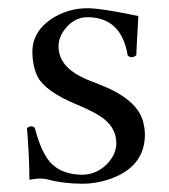

<svg xmlns="http://www.w3.org/2000/svg" viewBox="-20 -439 414 469"><path d="M45.9 -126Q56.2 -134.3 64.9 -127Q81.5 -63 106.9 -38.1Q133.8 -12.7 180.2 -12.2Q218.8 -12.2 246.1 -43.5Q263.7 -64.5 264.2 -88.9Q264.2 -130.4 223.1 -156.2Q201.2 -169.9 164.1 -185.1Q91.8 -215.8 72.8 -250Q59.6 -274.9 59.1 -312Q59.1 -366.7 115.7 -398.9Q151.9 -418.9 193.8 -418.9Q225.1 -418.9 305.7 -402.3Q313 -400.9 317.9 -399.9Q317.4 -387.2 315.9 -361.3Q313.5 -323.7 313 -304.2Q301.8 -294.9 292 -303.2Q276.9 -396.5 193.8 -397Q159.7 -397 136.2 -364.7Q123 -345.7 123 -326.2Q123 -279.8 176.3 -252.4Q192.4 -244.1 222.2 -232.9Q311.5 -198.7 328.6 -145.5Q333.5 -128.9 334 -110.8Q334 -30.8 246.6 -1Q213.9 9.8 182.1 9.8Q135.3 9.8 95.2 -1Q87.4 -2.9 76.2 -2.9Q66.4 -2.4 51.8 0Q51.8 -56.2 45.9 -126Z"/></svg>

Font: Linux Libertine Display O
Style: Regular
Weight: 400
Designer: Philipp H. Poll
Foundry: Philipp H. Poll
Version: Version 5.0.9